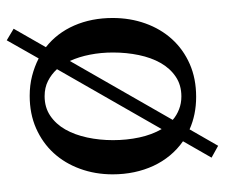

<svg xmlns="http://www.w3.org/2000/svg" viewBox="-70 -532 683 584"><g transform="rotate(90 272.0 -239.5)"><path d="M405.8 -241.2Q405.8 -283.2 397.5 -321.5Q389.2 -359.9 372.1 -389.2L189.9 -70.8Q205.6 -53.7 225.8 -43.5Q246.1 -33.2 272 -33.2Q306.2 -33.2 331.5 -50.3Q356.9 -67.4 373.3 -96.2Q389.6 -125 397.7 -162.6Q405.8 -200.2 405.8 -241.2ZM344.2 -422.9Q330.1 -435.1 312 -442.1Q293.9 -449.2 272.9 -449.2Q238.3 -449.2 212.9 -432.1Q187.5 -415 171.1 -386.2Q154.8 -357.4 147 -319.8Q139.2 -282.2 139.2 -241.2Q139.2 -204.6 145.8 -171.1Q152.3 -137.7 165 -109.9ZM509.8 -240.2Q509.8 -187 492.9 -140.9Q476.1 -94.7 445.1 -60.8Q414.1 -26.9 369.9 -7.3Q325.7 12.2 271 12.2Q238.8 12.2 210.4 4.9Q182.1 -2.4 157.2 -15.1L102.1 82L66.9 61L123 -37.1Q80.1 -70.8 57.1 -123.3Q34.2 -175.8 34.2 -240.2Q34.2 -293.5 50.8 -339.8Q67.4 -386.2 98.6 -420.7Q129.9 -455.1 174.1 -474.6Q218.3 -494.1 273.9 -494.1Q301.8 -494.1 326.4 -489Q351.1 -483.9 373 -474.1L422.9 -561L459 -541L409.2 -454.1Q433.6 -437 452.4 -414.3Q471.2 -391.6 483.9 -364.3Q496.6 -336.9 503.2 -305.7Q509.8 -274.4 509.8 -240.2Z"/></g></svg>

Font: Charis SIL Eur
Style: Regular
Weight: 400
Foundry: SIL International
Version: Version 5.000